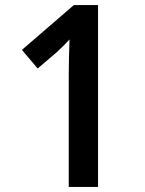

<svg xmlns="http://www.w3.org/2000/svg" viewBox="-20 -734 569 754"><path d="M365 0H250V-446Q250 -474 251 -511Q252 -548 253 -579Q247 -572 232.5 -557.5Q218 -543 204 -530L128 -465L66 -538L270 -714H365Z"/></svg>

Font: Noto Sans Sinhala SemiCondensed SemiBold
Style: Regular
Weight: 600
Width: 4
Designer: Jelle Bosma - Monotype Design Team
Foundry: Monotype Imaging Inc.
Version: Version 2.006; ttfautohint (v1.8.4.7-5d5b)